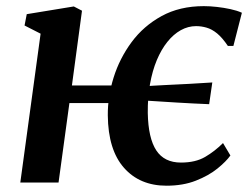

<svg xmlns="http://www.w3.org/2000/svg" viewBox="-20 -580 800 610"><path d="M44.5 0 109 -473 58 -499 65 -535 214.5 -559.5 240.5 -546 208.5 -308.5H374.5L363.5 -252.5H200.5L166 0ZM509 10Q424 10 373.8 -47Q323.5 -104 322.5 -213.5Q322 -273 341 -333.8Q360 -394.5 398 -446Q436 -497.5 493.5 -529Q551 -560.5 627.5 -560.5Q647 -560.5 669.2 -558Q691.5 -555.5 712.2 -551Q733 -546.5 748.5 -539.5L721.5 -434H704Q686.5 -460 669.8 -473.8Q653 -487.5 636.2 -492.2Q619.5 -497 603 -497Q577.5 -497 554.2 -484Q531 -471 511.8 -447Q492.5 -423 478.2 -389Q464 -355 456.5 -312.5Q449 -270 449.5 -221Q451 -141 476.5 -102.2Q502 -63.5 555 -63.5Q601 -63.5 631.8 -81.5Q662.5 -99.5 688.5 -125.5L712 -86Q698.5 -67 670.8 -44.5Q643 -22 602.2 -6Q561.5 10 509 10ZM644.5 -249Q594.5 -251 541.5 -254.2Q488.5 -257.5 425.5 -261.5L427 -305Q467.5 -308 505.2 -309.8Q543 -311.5 579.8 -313.5Q616.5 -315.5 654.5 -318Z"/></svg>

Font: Merriweather 36pt SemiBold
Style: Italic
Weight: 600
Italic angle: -7.8°
Version: Version 2.101